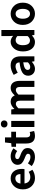

<svg xmlns="http://www.w3.org/2000/svg" viewBox="1868 -2720 865 4642"><g transform="rotate(-90 2301.0 -398.5)"><path d="M518 -48Q428 14 315 14Q202 14 123 -65.5Q44 -145 44 -278Q44 -411 122 -492.5Q200 -574 308.5 -574Q417 -574 478 -500.5Q539 -427 539 -307Q539 -262 532 -239H187Q196 -171 237 -135Q278 -99 342 -99Q406 -99 468 -138ZM185 -337H413Q413 -395 386.5 -427.5Q360 -460 310.5 -460Q261 -460 227 -428Q193 -396 185 -337Z M820 14Q765 14 707.5 -8Q650 -30 607 -65L674 -157Q752 -96 828.5 -96Q905 -96 905 -155Q905 -183 873 -202Q848 -216 820 -226.5Q792 -237 788 -239Q721 -264 679.5 -302Q638 -340 638 -409.5Q638 -479 695 -526.5Q752 -574 849 -574Q946 -574 1037 -505L971 -416Q905 -464 851 -464Q776 -464 776 -410Q776 -385 798.5 -370.5Q821 -356 851.5 -345Q882 -334 901.5 -326.5Q921 -319 943.5 -307.5Q966 -296 991 -276Q1043 -237 1043 -161.5Q1043 -86 984.5 -36Q926 14 820 14Z M1337 14Q1153 14 1153 -196V-444H1074V-553L1161 -560L1178 -711H1300V-560H1438V-444H1300V-196Q1300 -102 1376 -102Q1401 -102 1431 -114L1455 -7Q1392 14 1337 14Z M1552 0V-560H1699V0ZM1687.5 -672Q1664 -650 1626 -650Q1588 -650 1564 -672Q1540 -694 1540 -730.5Q1540 -767 1564 -789Q1588 -811 1626 -811Q1664 -811 1687.5 -789Q1711 -767 1711 -730.5Q1711 -694 1687.5 -672Z M1856 0V-560H1976L1987 -485H1990Q2075 -574 2162 -574Q2273 -574 2316 -476Q2360 -523 2402 -548.5Q2444 -574 2494 -574Q2581 -574 2624.5 -515.5Q2668 -457 2668 -349V0H2521V-331Q2521 -395 2502.5 -421.5Q2484 -448 2439.5 -448Q2395 -448 2335 -385V0H2189V-331Q2189 -395 2170 -421.5Q2151 -448 2106 -448Q2061 -448 2003 -385V0Z M3127 -60Q3041 14 2962.5 14Q2884 14 2838 -33Q2792 -80 2792 -152Q2792 -242 2869 -291.5Q2946 -341 3115 -359Q3110 -456 3019 -456Q2957 -456 2865 -403L2812 -500Q2931 -574 3041 -574Q3261 -574 3261 -327V0H3141L3131 -60ZM3006 -101Q3058 -101 3115 -156V-269Q2932 -246 2932 -164Q2932 -101 3006 -101Z M3608 14Q3503 14 3441 -64.5Q3379 -143 3379 -277Q3379 -411 3449 -492.5Q3519 -574 3614 -574Q3690 -574 3756 -513L3751 -601V-798H3897V0H3778L3767 -58H3763Q3689 14 3608 14ZM3646 -107Q3705 -107 3751 -165V-411Q3705 -453 3650.5 -453Q3596 -453 3563 -407.5Q3530 -362 3530 -281Q3530 -107 3646 -107Z M4479 -66Q4400 14 4289 14Q4178 14 4099 -66Q4020 -146 4020 -280Q4020 -414 4099 -494Q4178 -574 4289 -574Q4400 -574 4479 -494Q4558 -414 4558 -280Q4558 -146 4479 -66ZM4201.5 -153Q4233 -106 4289 -106Q4345 -106 4376.5 -153Q4408 -200 4408 -280Q4408 -360 4376.5 -407Q4345 -454 4289 -454Q4233 -454 4201.5 -407Q4170 -360 4170 -280Q4170 -200 4201.5 -153Z"/></g></svg>

Font: Swei Fan Sans CJK TC
Style: Bold
Weight: 700
Version: Version 2.130